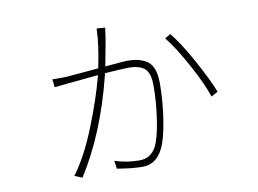

<svg xmlns="http://www.w3.org/2000/svg" viewBox="-71 -709 1142 849"><g transform="rotate(-10 500.0 -284.5)"><path d="M410.2 -603.5 448.2 -600.6 444.3 -573.2Q442.4 -552.7 418.9 -431.6Q504.9 -439.5 518.6 -439.5Q578.1 -439.5 610.8 -414.1Q643.6 -388.7 643.6 -316.4Q643.6 -236.3 630.4 -152.3Q617.2 -68.4 596.7 -28.3Q565.4 34.2 504.9 34.2Q459 34.2 390.6 22.5L385.7 -13.7Q438.5 3.9 496.1 3.9Q545.9 3.9 570.3 -40Q589.8 -76.2 602.1 -156.2Q614.3 -236.3 614.3 -311.5Q614.3 -368.2 590.8 -388.2Q567.4 -408.2 517.6 -408.2Q498 -408.2 412.1 -402.3L410.2 -392.6Q347.7 -142.6 234.4 35.2L200.2 21.5Q256.8 -54.7 304.7 -174.3Q352.5 -293.9 378.9 -393.6L379.9 -399.4Q323.2 -394.5 238.3 -385.7Q191.4 -380.9 182.6 -379.9L178.7 -416Q206.1 -415 238.3 -416Q251 -417 274.4 -418.9Q297.9 -420.9 331.1 -423.8Q364.3 -426.8 386.7 -428.7Q408.2 -530.3 410.2 -603.5ZM701.2 -507.8 726.6 -522.5Q763.7 -478.5 814.5 -386.7Q865.2 -294.9 888.7 -235.4L858.4 -218.8Q840.8 -275.4 791 -366.7Q741.2 -458 701.2 -507.8Z"/></g></svg>

Font: Gen Shin Gothic Monospace ExtraLight
Style: Regular
Weight: 200
Designer: [Source Han Sans]
Ryoko NISHIZUKA  (kana & ideographs); Paul D. Hunt (Latin, Greek & Cyrillic); Wenlong ZHANG  (bopomofo
Version: Version 1.002.20150607